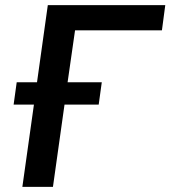

<svg xmlns="http://www.w3.org/2000/svg" viewBox="-20 -727 663 747"><path d="M186 0 231 -320H364L376 -407H243L272 -609H610L623 -707H166L124 -407H45L33 -320H112L67 0Z"/></svg>

Font: Brisa Sans Medium
Style: Italic
Weight: 600
Italic angle: -8°
Designer: Dalton Maag Ltd
Foundry: Dalton Maag Ltd
Version: Version 1.101;July 10, 2019;FontCreator 11.5.0.2425 64-bit